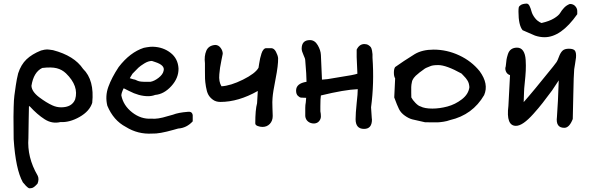

<svg xmlns="http://www.w3.org/2000/svg" viewBox="-20 -675 3293 1068"><path d="M157 371Q149 372 145 372.5Q141 373 134 367.5Q127 362 124 358.5Q121 355 115 348Q109 341 107 339Q67 267 56 99Q56 91 55.5 39.5Q55 -12 55 -25Q55 -38 56 -79.5Q57 -121 60 -143.5Q63 -166 68 -200.5Q73 -235 81 -267Q97 -316 127.5 -345Q158 -374 208 -394Q229 -400 242 -400Q249 -400 275 -396Q393 -365 442 -292Q506 -230 493 -103Q478 -56 422.5 -24.5Q367 7 316 4Q270 15 228.5 -11.5Q187 -38 145 -84H141Q141 -75 139.5 -7.5Q138 60 138 93Q130 200 189 301Q199 320 189 346Q169 369 157 371ZM320 -78Q380 -78 398 -122Q420 -196 347 -267Q325 -288 295.5 -295.5Q266 -303 215 -297Q167 -274 155 -198Q156 -166 198 -134Q238 -104 271 -89Q295 -78 320 -78Z M577 -87Q564 -140 582.5 -191.5Q601 -243 640 -302Q703 -384 780 -409L796 -412Q819 -416 832 -415Q888 -413 929 -381Q970 -349 973 -294Q974 -241 933 -196Q892 -151 843 -147Q825 -140 804 -140Q753 -140 698 -169L668 -184Q655 -158 655 -144Q666 -88 715.5 -49.5Q765 -11 822 -15Q856 -11 913 -29L942 -37Q972 -49 1025 -53Q1049 -56 1052 -34V0Q1018 37 971 40L946 47Q865 70 827 68Q747 73 680 31Q611 -5 577 -87ZM702 -240Q726 -232 731 -232Q739 -228 747 -225Q755 -222 765.5 -221Q776 -220 781 -220Q786 -220 800.5 -220Q815 -220 817 -220Q839 -224 862.5 -242.5Q886 -261 890 -281Q899 -312 843 -330L825 -336Q805 -336 782.5 -322Q760 -308 750 -298.5Q740 -289 717 -265L706 -247Z M1440 31Q1427 31 1413.5 26Q1400 21 1400 11Q1400 -64 1410 -101L1414 -169Q1306 -108 1206 -108Q1181 -108 1164 -120.5Q1147 -133 1138.5 -149Q1130 -165 1125.5 -193Q1121 -221 1120.5 -237Q1120 -253 1120 -281Q1120 -286 1120 -289V-323Q1115 -363 1127.5 -392.5Q1140 -422 1177 -425Q1195 -425 1207 -409Q1219 -393 1219 -376Q1217 -365 1211.5 -339Q1206 -313 1204 -298Q1202 -283 1200 -262Q1198 -241 1201 -224.5Q1204 -208 1212 -195Q1263 -198 1331.5 -232Q1400 -266 1418 -298Q1419 -303 1421.5 -320.5Q1424 -338 1427 -350.5Q1430 -363 1434.5 -377.5Q1439 -392 1446.5 -400Q1454 -408 1463 -407H1490Q1505 -406 1515 -387Q1525 -368 1527 -352Q1528 -312 1513 -236.5Q1498 -161 1496 -130Q1494 -112 1495.5 -75.5Q1497 -39 1497 -30Q1497 -3 1481 14Q1465 31 1440 31Z M2005 42Q1958 42 1958 -12Q1958 -44 1964 -102Q1970 -154 1970 -179Q1896 -176 1765 -144Q1762 -128 1762 -85V-56Q1765 -42 1765 -27.5Q1765 -13 1755 -1Q1745 11 1727 12Q1707 12 1693.5 1Q1680 -10 1678 -29V-75Q1678 -91 1681 -106Q1683 -124 1683 -131Q1682 -131 1679 -131Q1663 -131 1654.5 -132Q1646 -133 1636.5 -142.5Q1627 -152 1627 -171Q1627 -211 1685 -220V-222Q1685 -256 1678 -338Q1678 -349 1669 -367Q1658 -391 1658 -404Q1658 -452 1704 -452Q1731 -452 1747.5 -423.5Q1764 -395 1765 -369L1771 -232L1803 -235L1869 -246Q1949 -258 1968 -265L1966 -311Q1963 -360 1964 -399Q1979 -430 2007 -430Q2020 -430 2029.5 -424Q2039 -418 2043 -412Q2047 -406 2049.5 -392.5Q2052 -379 2052 -373.5Q2052 -368 2052 -354Q2062 -212 2044 -78Q2044 -74 2048 -18Q2049 -14 2049 -10Q2049 42 2005 42Z M2344 5Q2293 -6 2273.5 -11Q2254 -16 2232 -31.5Q2210 -47 2199.5 -68Q2189 -89 2173 -133L2178 -239Q2171 -250 2171 -271Q2171 -292 2178 -302Q2221 -333 2287 -374Q2329 -399 2392 -399Q2466 -399 2534.5 -367Q2603 -335 2648 -279Q2700 -208 2673 -146Q2609 -36 2483 -7Q2467 -1 2447.5 2Q2428 5 2416 5.5Q2404 6 2378 5.5Q2352 5 2344 5ZM2385 -71Q2425 -71 2468.5 -82.5Q2512 -94 2549 -122.5Q2586 -151 2591 -190Q2590 -202 2587.5 -211Q2585 -220 2579.5 -228.5Q2574 -237 2570.5 -241Q2567 -245 2558.5 -254Q2550 -263 2547 -266Q2462 -313 2418 -313Q2387 -313 2374 -307Q2346 -296 2344 -294Q2338 -289 2325 -280Q2312 -271 2307 -266Q2274 -241 2271 -217Q2268 -205 2267.5 -191Q2267 -177 2267.5 -160Q2268 -143 2268 -133Q2275 -119 2291 -102.5Q2307 -86 2319 -83Q2342 -71 2385 -71Z M2850 25Q2794 25 2808 -86L2817 -257Q2801 -262 2794.5 -277Q2788 -292 2793 -305L2794 -313Q2796 -333 2797.5 -343.5Q2799 -354 2805 -373Q2811 -392 2824 -401Q2837 -410 2856 -410Q2878 -410 2890 -392Q2902 -374 2904 -342Q2906 -310 2904.5 -281Q2903 -252 2899 -215Q2895 -178 2895 -164L2893 -107Q2942 -162 3057 -305L3076 -330Q3081 -337 3089 -359Q3097 -381 3108.5 -392.5Q3120 -404 3144 -404Q3171 -404 3178.5 -392.5Q3186 -381 3184 -355Q3183 -343 3179 -321Q3175 -299 3174 -290Q3171 -258 3169 -147Q3167 -36 3166 -13Q3147 36 3119 36Q3070 36 3078 -25Q3084 -103 3088 -228L3051 -172Q3019 -129 2998 -102Q2977 -75 2947 -41.5Q2917 -8 2893 8.5Q2869 25 2850 25ZM3009 -468Q2983 -468 2956 -477L2887 -507Q2864 -535 2864 -610Q2864 -626 2865.5 -633.5Q2867 -641 2877.5 -647.5Q2888 -654 2909 -655Q2919 -655 2925.5 -642Q2932 -629 2936.5 -611.5Q2941 -594 2955.5 -575Q2970 -556 2992 -547Q3036 -557 3062 -573Q3088 -589 3096 -603Q3104 -617 3117.5 -631.5Q3131 -646 3150 -653Q3169 -653 3180 -640.5Q3191 -628 3191 -614V-596Q3101 -468 3009 -468Z"/></svg>

Font: Excalifont
Style: Regular
Weight: 400
Designer: Your Own Font Foundry (Virgil); Ján Filípek / DizajnDesign (Excalifont, modifications)
Foundry: Your Own Font Foundry (Virgil); Ján Filípek / DizajnDesign (Excalifont, modifications)
Version: Version 1.000;Glyphs 3.2 (3227)